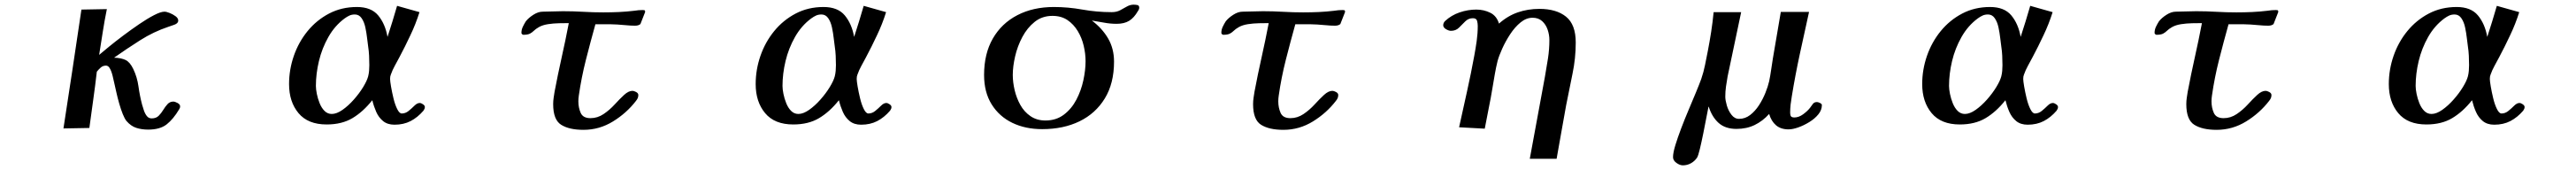

<svg xmlns="http://www.w3.org/2000/svg" viewBox="-20 -551 11040 728"><path d="M752 -96Q752 -104 741 -110Q730 -116 723 -116Q708 -116 698 -105Q688 -94 679.5 -80Q671 -66 660 -55Q649 -44 630 -44Q617 -44 609 -54.5Q601 -65 596.5 -79Q592 -93 589 -103Q579 -141 573.5 -181Q568 -221 551 -256Q537 -285 518.5 -294Q500 -303 469 -304Q523 -342 580.5 -378.5Q638 -415 701 -436Q710 -439 727 -445Q744 -451 744 -463Q744 -473 732.5 -481.5Q721 -490 707 -495.5Q693 -501 685 -501Q669 -501 640 -486Q611 -471 576.5 -447.5Q542 -424 508 -398.5Q474 -373 446.5 -350.5Q419 -328 405 -316Q413 -366 420.5 -414.5Q428 -463 438 -512L329 -510Q310 -383 291 -256Q272 -129 252 -1L363 -3Q371 -63 379.5 -123Q388 -183 395 -244Q402 -253 411.5 -261.5Q421 -270 434 -270Q443 -270 449 -261Q457 -249 462.5 -227Q468 -205 471 -190Q474 -177 479 -154.5Q484 -132 491 -107.5Q498 -83 506 -63Q514 -43 522 -33Q541 -11 564 -3.5Q587 4 615 4Q666 4 694.5 -18.5Q723 -41 748 -83Q750 -86 751 -89Q752 -92 752 -96Z M1563 -272Q1563 -260 1562 -248Q1561 -236 1558 -224Q1553 -205 1536.5 -178Q1520 -151 1496.5 -124.5Q1473 -98 1448 -80.5Q1423 -63 1402 -63Q1384 -63 1371 -76Q1358 -89 1350 -109Q1342 -129 1338 -149Q1334 -169 1334 -183Q1334 -235 1347 -289.5Q1360 -344 1387.5 -392.5Q1415 -441 1457 -472Q1468 -480 1478 -484.5Q1488 -489 1501 -489Q1519 -489 1530 -473Q1541 -457 1546 -433.5Q1551 -410 1553.5 -387.5Q1556 -365 1558 -352Q1561 -333 1562 -312.5Q1563 -292 1563 -272ZM1801 -93Q1801 -99 1793 -104.5Q1785 -110 1779 -110Q1768 -110 1756.5 -98.5Q1745 -87 1731.5 -76Q1718 -65 1702 -65Q1692 -65 1682.5 -84Q1673 -103 1666.5 -130Q1660 -157 1656 -180.5Q1652 -204 1652 -213Q1652 -224 1655 -231Q1662 -251 1672 -269Q1682 -287 1692 -306Q1704 -329 1716 -352.5Q1728 -376 1739 -400Q1762 -448 1778 -499L1682 -526Q1672 -492 1662 -459Q1652 -426 1641 -393Q1631 -449 1601 -485Q1571 -521 1510 -521Q1444 -521 1390.5 -493Q1337 -465 1298.5 -418Q1260 -371 1239.5 -312Q1219 -253 1219 -191Q1219 -115 1259.5 -66.5Q1300 -18 1380 -18Q1445 -18 1490.5 -45Q1536 -72 1575 -121H1576Q1582 -96 1592.5 -72Q1603 -48 1622 -32.5Q1641 -17 1671 -17Q1710 -17 1740 -32.5Q1770 -48 1795 -77Q1798 -82 1799.5 -85Q1801 -88 1801 -93Z M2745 -499V-502Q2745 -507 2741 -507.5Q2737 -508 2734 -508Q2717 -508 2699 -505Q2666 -501 2633 -499.5Q2600 -498 2566 -498Q2523 -498 2480 -500.5Q2437 -503 2393 -503Q2371 -503 2349.5 -502Q2328 -501 2306 -501Q2287 -501 2266.5 -488Q2246 -475 2234 -460Q2227 -449 2221 -436.5Q2215 -424 2215 -410Q2215 -407 2218 -404.5Q2221 -402 2223 -402Q2242 -402 2251.5 -407Q2261 -412 2268.5 -419.5Q2276 -427 2290 -435Q2306 -444 2329 -447.5Q2352 -451 2376 -451.5Q2400 -452 2418 -452Q2404 -379 2387.5 -305.5Q2371 -232 2357 -158Q2355 -145 2353 -132Q2351 -119 2351 -105Q2351 -38 2385.5 -16.5Q2420 5 2481 5Q2549 5 2607.5 -31Q2666 -67 2706 -119Q2711 -125 2713.5 -131Q2716 -137 2716 -144Q2716 -152 2706.5 -157Q2697 -162 2691 -162Q2674 -162 2655 -144.5Q2636 -127 2614.5 -103.5Q2593 -80 2567 -62.5Q2541 -45 2511 -45Q2479 -45 2469 -67.5Q2459 -90 2459 -117Q2459 -123 2459.5 -129.5Q2460 -136 2461 -142Q2472 -219 2491.5 -295.5Q2511 -372 2532 -447H2572Q2586 -447 2599.5 -447Q2613 -447 2626 -446Q2645 -445 2664 -443Q2683 -441 2702 -441Q2717 -441 2725 -448Z M3563 -272Q3563 -260 3562 -248Q3561 -236 3558 -224Q3553 -205 3536.5 -178Q3520 -151 3496.5 -124.5Q3473 -98 3448 -80.5Q3423 -63 3402 -63Q3384 -63 3371 -76Q3358 -89 3350 -109Q3342 -129 3338 -149Q3334 -169 3334 -183Q3334 -235 3347 -289.5Q3360 -344 3387.5 -392.5Q3415 -441 3457 -472Q3468 -480 3478 -484.5Q3488 -489 3501 -489Q3519 -489 3530 -473Q3541 -457 3546 -433.5Q3551 -410 3553.5 -387.5Q3556 -365 3558 -352Q3561 -333 3562 -312.5Q3563 -292 3563 -272ZM3801 -93Q3801 -99 3793 -104.5Q3785 -110 3779 -110Q3768 -110 3756.5 -98.5Q3745 -87 3731.5 -76Q3718 -65 3702 -65Q3692 -65 3682.5 -84Q3673 -103 3666.5 -130Q3660 -157 3656 -180.5Q3652 -204 3652 -213Q3652 -224 3655 -231Q3662 -251 3672 -269Q3682 -287 3692 -306Q3704 -329 3716 -352.5Q3728 -376 3739 -400Q3762 -448 3778 -499L3682 -526Q3672 -492 3662 -459Q3652 -426 3641 -393Q3631 -449 3601 -485Q3571 -521 3510 -521Q3444 -521 3390.5 -493Q3337 -465 3298.5 -418Q3260 -371 3239.5 -312Q3219 -253 3219 -191Q3219 -115 3259.5 -66.5Q3300 -18 3380 -18Q3445 -18 3490.5 -45Q3536 -72 3575 -121H3576Q3582 -96 3592.5 -72Q3603 -48 3622 -32.5Q3641 -17 3671 -17Q3710 -17 3740 -32.5Q3770 -48 3795 -77Q3798 -82 3799.5 -85Q3801 -88 3801 -93Z M4633 -289Q4633 -251 4623.5 -207Q4614 -163 4593.5 -124Q4573 -85 4540 -60Q4507 -35 4461 -35Q4424 -35 4397 -53.5Q4370 -72 4353.5 -101.5Q4337 -131 4329 -165Q4321 -199 4321 -230Q4321 -266 4331 -309.5Q4341 -353 4362 -392.5Q4383 -432 4415 -457.5Q4447 -483 4491 -483Q4529 -483 4555.5 -465Q4582 -447 4599.5 -418Q4617 -389 4625 -355Q4633 -321 4633 -289ZM4863 -518Q4863 -528 4854.5 -529.5Q4846 -531 4839 -531Q4824 -531 4810 -523Q4796 -515 4781 -507Q4766 -499 4745 -499Q4681 -499 4619.5 -510Q4558 -521 4497 -521Q4408 -521 4340.5 -486Q4273 -451 4235.5 -386Q4198 -321 4198 -230Q4198 -156 4230.5 -104Q4263 -52 4319 -25Q4375 2 4447 2Q4538 2 4607 -31.5Q4676 -65 4715.5 -129.5Q4755 -194 4755 -287Q4755 -343 4729.5 -386.5Q4704 -430 4660 -463Q4686 -459 4712.5 -454Q4739 -449 4766 -449Q4799 -449 4820 -462Q4841 -475 4857 -503Q4863 -511 4863 -518Z M5745 -499V-502Q5745 -507 5741 -507.5Q5737 -508 5734 -508Q5717 -508 5699 -505Q5666 -501 5633 -499.5Q5600 -498 5566 -498Q5523 -498 5480 -500.5Q5437 -503 5393 -503Q5371 -503 5349.5 -502Q5328 -501 5306 -501Q5287 -501 5266.5 -488Q5246 -475 5234 -460Q5227 -449 5221 -436.5Q5215 -424 5215 -410Q5215 -407 5218 -404.5Q5221 -402 5223 -402Q5242 -402 5251.5 -407Q5261 -412 5268.5 -419.5Q5276 -427 5290 -435Q5306 -444 5329 -447.5Q5352 -451 5376 -451.5Q5400 -452 5418 -452Q5404 -379 5387.5 -305.5Q5371 -232 5357 -158Q5355 -145 5353 -132Q5351 -119 5351 -105Q5351 -38 5385.5 -16.5Q5420 5 5481 5Q5549 5 5607.5 -31Q5666 -67 5706 -119Q5711 -125 5713.5 -131Q5716 -137 5716 -144Q5716 -152 5706.5 -157Q5697 -162 5691 -162Q5674 -162 5655 -144.5Q5636 -127 5614.5 -103.5Q5593 -80 5567 -62.5Q5541 -45 5511 -45Q5479 -45 5469 -67.5Q5459 -90 5459 -117Q5459 -123 5459.5 -129.5Q5460 -136 5461 -142Q5472 -219 5491.5 -295.5Q5511 -372 5532 -447H5572Q5586 -447 5599.5 -447Q5613 -447 5626 -446Q5645 -445 5664 -443Q5683 -441 5702 -441Q5717 -441 5725 -448Z M6734 -369Q6734 -446 6692.5 -479.5Q6651 -513 6578 -513Q6529 -513 6485.5 -498Q6442 -483 6405 -450Q6395 -483 6367.5 -496.5Q6340 -510 6308 -510Q6272 -510 6236.5 -498Q6201 -486 6174 -461Q6166 -453 6166 -443Q6166 -433 6178 -426Q6190 -419 6199 -419Q6220 -419 6233.5 -432.5Q6247 -446 6260.5 -459.5Q6274 -473 6293 -473Q6308 -473 6311 -462Q6314 -451 6314 -440Q6314 -408 6309.5 -376Q6305 -344 6299 -312Q6285 -236 6268 -159.5Q6251 -83 6234 -6L6344 0Q6352 -44 6361 -87.5Q6370 -131 6377 -174Q6382 -203 6387 -232.5Q6392 -262 6399 -290Q6405 -312 6419 -343Q6433 -374 6453 -404.5Q6473 -435 6497.5 -455Q6522 -475 6549 -475Q6574 -475 6590 -460.5Q6606 -446 6613.5 -424Q6621 -402 6621 -380Q6621 -340 6615 -301Q6609 -262 6602 -223Q6586 -135 6569.5 -47Q6553 41 6537 129H6652Q6662 71 6672.5 13.5Q6683 -44 6693 -101Q6706 -168 6720 -234.5Q6734 -301 6734 -369Z M7789 -101Q7789 -106 7781 -110Q7773 -114 7768 -114Q7756 -114 7750 -105.5Q7744 -97 7738 -89Q7727 -75 7708.5 -61.5Q7690 -48 7671 -48Q7660 -48 7656.5 -53Q7653 -58 7653 -68Q7653 -86 7655 -103.5Q7657 -121 7660 -138Q7675 -230 7694.5 -320Q7714 -410 7734 -500H7613L7579 -301Q7575 -277 7571.5 -252Q7568 -227 7563 -203Q7558 -181 7547 -153.5Q7536 -126 7519.5 -100.5Q7503 -75 7481.5 -58.5Q7460 -42 7434 -42Q7415 -42 7401.5 -59.5Q7388 -77 7381.5 -99.5Q7375 -122 7375 -137Q7375 -159 7378 -180.5Q7381 -202 7385 -224Q7399 -293 7414 -361.5Q7429 -430 7443 -499H7325Q7321 -457 7314.5 -415Q7308 -373 7300 -332Q7294 -302 7288 -272Q7282 -242 7272 -213Q7264 -191 7249.5 -156Q7235 -121 7218 -81Q7201 -41 7186 -1.5Q7171 38 7161 70.5Q7151 103 7151 122Q7151 136 7165.5 146.5Q7180 157 7193 157Q7212 157 7228 148Q7244 139 7254 124Q7259 116 7266 87Q7273 58 7280.5 21Q7288 -16 7294 -48Q7300 -80 7303 -94H7304Q7318 -50 7346.5 -24.5Q7375 1 7423 1Q7466 1 7500.5 -15.5Q7535 -32 7563 -63Q7572 -32 7592.5 -14.5Q7613 3 7646 3Q7664 3 7688 -5.5Q7712 -14 7735.5 -28.5Q7759 -43 7774 -61.5Q7789 -80 7789 -101Z M8563 -272Q8563 -260 8562 -248Q8561 -236 8558 -224Q8553 -205 8536.5 -178Q8520 -151 8496.5 -124.5Q8473 -98 8448 -80.5Q8423 -63 8402 -63Q8384 -63 8371 -76Q8358 -89 8350 -109Q8342 -129 8338 -149Q8334 -169 8334 -183Q8334 -235 8347 -289.5Q8360 -344 8387.5 -392.5Q8415 -441 8457 -472Q8468 -480 8478 -484.5Q8488 -489 8501 -489Q8519 -489 8530 -473Q8541 -457 8546 -433.5Q8551 -410 8553.5 -387.5Q8556 -365 8558 -352Q8561 -333 8562 -312.5Q8563 -292 8563 -272ZM8801 -93Q8801 -99 8793 -104.5Q8785 -110 8779 -110Q8768 -110 8756.5 -98.5Q8745 -87 8731.5 -76Q8718 -65 8702 -65Q8692 -65 8682.5 -84Q8673 -103 8666.5 -130Q8660 -157 8656 -180.5Q8652 -204 8652 -213Q8652 -224 8655 -231Q8662 -251 8672 -269Q8682 -287 8692 -306Q8704 -329 8716 -352.5Q8728 -376 8739 -400Q8762 -448 8778 -499L8682 -526Q8672 -492 8662 -459Q8652 -426 8641 -393Q8631 -449 8601 -485Q8571 -521 8510 -521Q8444 -521 8390.5 -493Q8337 -465 8298.5 -418Q8260 -371 8239.5 -312Q8219 -253 8219 -191Q8219 -115 8259.5 -66.5Q8300 -18 8380 -18Q8445 -18 8490.5 -45Q8536 -72 8575 -121H8576Q8582 -96 8592.5 -72Q8603 -48 8622 -32.5Q8641 -17 8671 -17Q8710 -17 8740 -32.5Q8770 -48 8795 -77Q8798 -82 8799.5 -85Q8801 -88 8801 -93Z M9745 -499V-502Q9745 -507 9741 -507.5Q9737 -508 9734 -508Q9717 -508 9699 -505Q9666 -501 9633 -499.5Q9600 -498 9566 -498Q9523 -498 9480 -500.5Q9437 -503 9393 -503Q9371 -503 9349.5 -502Q9328 -501 9306 -501Q9287 -501 9266.5 -488Q9246 -475 9234 -460Q9227 -449 9221 -436.5Q9215 -424 9215 -410Q9215 -407 9218 -404.5Q9221 -402 9223 -402Q9242 -402 9251.5 -407Q9261 -412 9268.5 -419.5Q9276 -427 9290 -435Q9306 -444 9329 -447.5Q9352 -451 9376 -451.5Q9400 -452 9418 -452Q9404 -379 9387.5 -305.5Q9371 -232 9357 -158Q9355 -145 9353 -132Q9351 -119 9351 -105Q9351 -38 9385.5 -16.5Q9420 5 9481 5Q9549 5 9607.5 -31Q9666 -67 9706 -119Q9711 -125 9713.5 -131Q9716 -137 9716 -144Q9716 -152 9706.5 -157Q9697 -162 9691 -162Q9674 -162 9655 -144.5Q9636 -127 9614.5 -103.5Q9593 -80 9567 -62.5Q9541 -45 9511 -45Q9479 -45 9469 -67.5Q9459 -90 9459 -117Q9459 -123 9459.5 -129.5Q9460 -136 9461 -142Q9472 -219 9491.5 -295.5Q9511 -372 9532 -447H9572Q9586 -447 9599.5 -447Q9613 -447 9626 -446Q9645 -445 9664 -443Q9683 -441 9702 -441Q9717 -441 9725 -448Z M10563 -272Q10563 -260 10562 -248Q10561 -236 10558 -224Q10553 -205 10536.5 -178Q10520 -151 10496.5 -124.5Q10473 -98 10448 -80.5Q10423 -63 10402 -63Q10384 -63 10371 -76Q10358 -89 10350 -109Q10342 -129 10338 -149Q10334 -169 10334 -183Q10334 -235 10347 -289.5Q10360 -344 10387.5 -392.5Q10415 -441 10457 -472Q10468 -480 10478 -484.5Q10488 -489 10501 -489Q10519 -489 10530 -473Q10541 -457 10546 -433.5Q10551 -410 10553.5 -387.5Q10556 -365 10558 -352Q10561 -333 10562 -312.5Q10563 -292 10563 -272ZM10801 -93Q10801 -99 10793 -104.5Q10785 -110 10779 -110Q10768 -110 10756.5 -98.5Q10745 -87 10731.5 -76Q10718 -65 10702 -65Q10692 -65 10682.5 -84Q10673 -103 10666.5 -130Q10660 -157 10656 -180.5Q10652 -204 10652 -213Q10652 -224 10655 -231Q10662 -251 10672 -269Q10682 -287 10692 -306Q10704 -329 10716 -352.5Q10728 -376 10739 -400Q10762 -448 10778 -499L10682 -526Q10672 -492 10662 -459Q10652 -426 10641 -393Q10631 -449 10601 -485Q10571 -521 10510 -521Q10444 -521 10390.5 -493Q10337 -465 10298.5 -418Q10260 -371 10239.5 -312Q10219 -253 10219 -191Q10219 -115 10259.5 -66.5Q10300 -18 10380 -18Q10445 -18 10490.5 -45Q10536 -72 10575 -121H10576Q10582 -96 10592.5 -72Q10603 -48 10622 -32.5Q10641 -17 10671 -17Q10710 -17 10740 -32.5Q10770 -48 10795 -77Q10798 -82 10799.5 -85Q10801 -88 10801 -93Z"/></svg>

Font: UoqMunThenKhung
Style: Regular
Weight: 400
Designer: Font-Kai, 金井和夫, 宇文滿月
Foundry: Kazuo Kanai, Moonlit Owen
Version: Version 1.197